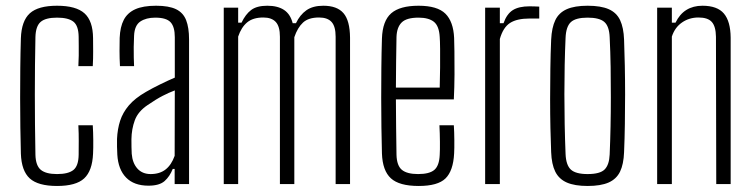

<svg xmlns="http://www.w3.org/2000/svg" viewBox="-20 -626 2562 653"><path d="M246.5 -401Q247.5 -419.5 247.8 -436.8Q248 -454 247.8 -470Q247.5 -486 247.5 -501Q247 -538.5 229.8 -552.2Q212.5 -566 174 -566Q135 -566 118.2 -551.5Q101.5 -537 100.5 -500Q99.5 -453.5 99 -404.5Q98.5 -355.5 98.5 -304.8Q98.5 -254 99 -202.2Q99.5 -150.5 100.5 -99.5Q101.5 -62.5 119 -48.2Q136.5 -34 174 -34Q212.5 -34 229.8 -48Q247 -62 247.5 -99.5Q247.5 -123 247.8 -146.5Q248 -170 246.5 -200H295.5Q297 -177 297.2 -149.2Q297.5 -121.5 296.5 -103.5Q294 -45 266.2 -19.2Q238.5 6.5 174 6.5Q109.5 6.5 81.2 -19.2Q53 -45 51 -103.5Q50 -145 49.2 -193Q48.5 -241 48.5 -292.5Q48.5 -344 49 -395.5Q49.5 -447 51 -495.5Q53 -555 81.5 -580.8Q110 -606.5 174 -606.5Q238.5 -606.5 267.2 -580.8Q296 -555 296.5 -496.5Q296.5 -474.5 296.8 -451Q297 -427.5 295.5 -401Z M485 5.5Q436 5.5 409 -22Q382 -49.5 379 -100Q378.5 -115 378 -126.8Q377.5 -138.5 378 -153.5Q379.5 -187 388.5 -215Q397.5 -243 418.2 -267.5Q439 -292 476.5 -313.5Q498 -326 525 -339.2Q552 -352.5 574.5 -362V-499.5Q574.5 -535 560 -550.5Q545.5 -566 508 -566Q477 -566 457.2 -552.8Q437.5 -539.5 436 -504.5Q435 -485.5 434.8 -466.2Q434.5 -447 435 -430.2Q435.5 -413.5 436 -401H388Q386.5 -429 386.5 -452.5Q386.5 -476 387 -497Q388.5 -534.5 401 -558.5Q413.5 -582.5 440 -594.5Q466.5 -606.5 511 -606.5Q554 -606.5 578.5 -594.8Q603 -583 613 -557.5Q623 -532 623 -492V0H574V-51.5H567.5Q557.5 -26 539.8 -10.2Q522 5.5 485 5.5ZM492.5 -34Q523 -34 543 -49.5Q563 -65 574 -96L574.5 -318.5Q554.5 -311 533.5 -300.2Q512.5 -289.5 482.5 -269Q449.5 -247 438.5 -217Q427.5 -187 427 -152.5Q427 -138.5 427.2 -125.8Q427.5 -113 428 -103Q430.5 -71.5 447.2 -52.8Q464 -34 492.5 -34Z M741 0V-600H790V-549H801.5Q815 -577.5 834.2 -592Q853.5 -606.5 889 -606.5Q924.5 -606.5 946 -592.2Q967.5 -578 975.5 -547H986.5Q1000 -575.5 1022 -591Q1044 -606.5 1079.5 -606.5Q1126.5 -606.5 1148.2 -581.2Q1170 -556 1170.5 -498V0H1121.5V-501Q1121.5 -536 1107.8 -551.2Q1094 -566.5 1065 -566.5Q1029 -566.5 1010.5 -549.2Q992 -532 981 -499.5V0H932V-501Q932 -536 918 -551.2Q904 -566.5 875.5 -566.5Q840.5 -566.5 820.5 -549.8Q800.5 -533 790 -501.5V0Z M1404 6.5Q1338 6.5 1309.5 -19.5Q1281 -45.5 1279 -104Q1278 -145 1277.2 -193.2Q1276.5 -241.5 1276.5 -292.5Q1276.5 -343.5 1277 -395.2Q1277.5 -447 1279 -495Q1281 -555 1310.5 -580.8Q1340 -606.5 1403.5 -606.5Q1467.5 -606.5 1494.8 -579.5Q1522 -552.5 1524.5 -497Q1525 -485.5 1525.5 -451.5Q1526 -417.5 1525.8 -373.2Q1525.5 -329 1523.5 -288H1326.5Q1326.5 -241.5 1327.2 -194Q1328 -146.5 1328.5 -99.5Q1329.5 -62.5 1347 -48.2Q1364.5 -34 1402 -34Q1440.5 -34 1457.2 -48.2Q1474 -62.5 1475.5 -99.5Q1476.5 -114.5 1476.2 -143.5Q1476 -172.5 1474.5 -200H1523.5Q1525 -178.5 1525.2 -149.2Q1525.5 -120 1524.5 -104Q1521.5 -45 1495.2 -19.2Q1469 6.5 1404 6.5ZM1326.5 -328H1475.5Q1476.5 -361.5 1476.8 -396.8Q1477 -432 1476.8 -460Q1476.5 -488 1475.5 -500Q1473.5 -537.5 1455.8 -551.8Q1438 -566 1403.5 -566Q1362.5 -566 1346 -549.5Q1329.5 -533 1328.5 -500Q1328 -459 1327.2 -416Q1326.5 -373 1326.5 -328Z M1630 0V-600H1680V-547H1692.5Q1703.5 -578.5 1724 -591.5Q1744.5 -604.5 1781 -604.5Q1788 -604.5 1797.2 -604.2Q1806.5 -604 1814 -603.5V-563H1781Q1738 -563 1714.5 -547.8Q1691 -532.5 1680 -493.5V0Z M1978.5 6.5Q1934.5 6.5 1907.8 -5.2Q1881 -17 1868.5 -42.2Q1856 -67.5 1854.5 -108.5Q1853 -144 1852 -190.8Q1851 -237.5 1851 -289.5Q1851 -341.5 1851.8 -393.2Q1852.5 -445 1854.5 -491Q1856.5 -532.5 1868.8 -557.8Q1881 -583 1907.8 -594.8Q1934.5 -606.5 1978.5 -606.5Q2023.5 -606.5 2050.2 -594.8Q2077 -583 2089 -557.5Q2101 -532 2102.5 -491Q2104 -450.5 2105 -403Q2106 -355.5 2106 -305.2Q2106 -255 2105.2 -205Q2104.5 -155 2102.5 -108.5Q2101 -67.5 2088.8 -42.2Q2076.5 -17 2049.8 -5.2Q2023 6.5 1978.5 6.5ZM1978.5 -34Q2021 -34 2036.5 -49.8Q2052 -65.5 2053.5 -100.5Q2055.5 -146.5 2056.5 -195.5Q2057.5 -244.5 2057.5 -295.5Q2057.5 -346.5 2056.8 -397.8Q2056 -449 2053.5 -499.5Q2052 -537 2035.2 -551.5Q2018.5 -566 1978.5 -566Q1938 -566 1921.5 -550.8Q1905 -535.5 1903.5 -497Q1901.5 -453 1900.5 -404.5Q1899.5 -356 1899.5 -305.2Q1899.5 -254.5 1900.5 -203.2Q1901.5 -152 1903.5 -102.5Q1905 -64.5 1921.5 -49.2Q1938 -34 1978.5 -34Z M2215 0V-600H2265V-549H2277.5Q2291.5 -578 2314.5 -592.2Q2337.5 -606.5 2369 -606.5Q2419.5 -606.5 2442 -580Q2464.5 -553.5 2465 -498V0H2416L2415 -501Q2414.5 -536 2401 -551.2Q2387.5 -566.5 2355.5 -566.5Q2324 -566.5 2299.5 -549.5Q2275 -532.5 2265 -501.5V0Z"/></svg>

Font: Big Shoulders Text Thin ExtraLight
Style: Regular
Weight: 250
Version: Version 2.002